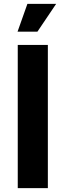

<svg xmlns="http://www.w3.org/2000/svg" viewBox="-20 -975 341 995"><path d="M72 0V-742H228V0ZM71 -811 122 -955H271L174 -811Z"/></svg>

Font: Montserrat Z
Style: Bold
Weight: 700
Designer: Julieta Ulanovsky
Foundry: Julieta Ulanovsky
Version: Version 8.000